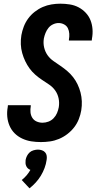

<svg xmlns="http://www.w3.org/2000/svg" viewBox="-20 -763 540 1042"><path d="M202 8Q175 8 149.5 4Q124 0 100.5 -11Q77 -22 59.5 -39.5Q42 -57 32 -80Q22 -103 19.5 -129Q17 -155 22 -182L23 -192H147V-187Q144 -170 145.5 -153.5Q147 -137 155.5 -123.5Q164 -110 179 -103.5Q194 -97 211 -97Q227 -97 243 -103Q259 -109 271 -121.5Q283 -134 289.5 -149.5Q296 -165 299 -181Q303 -206 298 -229.5Q293 -253 279.5 -272Q266 -291 246.5 -304Q227 -317 207.5 -330Q188 -343 171 -358Q154 -373 140.5 -391.5Q127 -410 117 -431Q107 -452 100.5 -475Q94 -498 93 -522.5Q92 -547 96 -572Q100 -595 109 -618.5Q118 -642 133 -662.5Q148 -683 168.5 -699Q189 -715 212 -725Q235 -735 259.5 -739Q284 -743 307 -743Q333 -743 358.5 -739Q384 -735 406 -723.5Q428 -712 445 -694Q462 -676 471 -653.5Q480 -631 482 -605Q484 -579 479 -553L478 -543H354V-548Q357 -564 356 -580Q355 -596 348.5 -609.5Q342 -623 328 -630.5Q314 -638 298 -638Q283 -638 268 -631Q253 -624 243 -611.5Q233 -599 227 -584Q221 -569 218 -554Q214 -529 219.5 -505.5Q225 -482 238 -463.5Q251 -445 270.5 -431.5Q290 -418 309 -405Q328 -392 345.5 -377Q363 -362 377 -344Q391 -326 401 -305Q411 -284 417 -261Q423 -238 424 -213.5Q425 -189 421 -164Q417 -140 407.5 -116Q398 -92 382 -71.5Q366 -51 345 -35Q324 -19 300 -9Q276 1 251 4.5Q226 8 202 8ZM140 259 98 214Q112 203 124 189Q136 175 145 159Q137 156 131.5 151Q126 146 122.5 138.5Q119 131 118.5 122.5Q118 114 119 105Q121 94 126.5 83Q132 72 141 64Q150 56 162.5 52.5Q175 49 186 49Q197 49 207.5 52.5Q218 56 225 64Q232 72 233.5 83Q235 94 233 105Q230 127 222 148.5Q214 170 202 190Q190 210 174 227.5Q158 245 140 259Z"/></svg>

Font: Iosevka Term Curly XBd Obl
Style: Regular
Weight: 800
Italic angle: -9°
Designer: Belleve Invis
Foundry: Belleve Invis
Version: Version 32.3.0